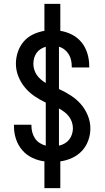

<svg xmlns="http://www.w3.org/2000/svg" viewBox="-20 -863 540 990"><path d="M209 107V-31Q176 -35 146 -49.5Q116 -64 94.5 -89Q73 -114 62.5 -146Q52 -178 52 -211V-220H142V-215Q142 -197 146.5 -180.5Q151 -164 160.5 -149.5Q170 -135 185 -125.5Q200 -116 216 -112V-334Q186 -348 158 -367Q130 -386 108.5 -412Q87 -438 74.5 -469.5Q62 -501 62 -535Q62 -565 72 -595Q82 -625 102 -648.5Q122 -672 150.5 -685.5Q179 -699 209 -704V-843H291V-704Q323 -699 352 -684Q381 -669 401 -644Q421 -619 430.5 -587.5Q440 -556 440 -524V-515H350V-520Q350 -537 346.5 -553Q343 -569 334.5 -583Q326 -597 312.5 -607.5Q299 -618 284 -622V-404Q315 -390 344.5 -371Q374 -352 396.5 -326.5Q419 -301 432.5 -268Q446 -235 446 -201Q446 -169 435 -138.5Q424 -108 402.5 -85Q381 -62 351.5 -48.5Q322 -35 291 -31V107ZM216 -435V-622Q202 -618 189.5 -610Q177 -602 168.5 -590Q160 -578 156 -563.5Q152 -549 152 -534Q152 -519 156.5 -504Q161 -489 170 -476Q179 -463 191 -453Q203 -443 216 -435ZM284 -112Q299 -115 313 -123Q327 -131 336.5 -143Q346 -155 351 -170.5Q356 -186 356 -201Q356 -218 350.5 -234Q345 -250 335 -263Q325 -276 311.5 -286Q298 -296 284 -304Z"/></svg>

Font: Iosevka Medium
Style: Regular
Weight: 500
Monospace: yes
Designer: Belleve Invis
Foundry: Belleve Invis
Version: Version 32.5.0; ttfautohint (v1.8.4)